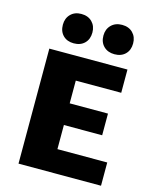

<svg xmlns="http://www.w3.org/2000/svg" viewBox="-129 -975 851 1061"><g transform="rotate(15 296.0 -444.5)"><path d="M553 0H81V-658H528V-525H268V-133H553ZM141 -271V-395H487V-271ZM203 -721Q165 -721 142 -744Q119 -767 119 -805Q119 -842 142 -865.5Q165 -889 203 -889Q242 -889 265 -865.5Q288 -842 288 -805Q288 -767 265 -744Q242 -721 203 -721ZM436 -721Q398 -721 374.5 -744Q351 -767 351 -805Q351 -842 374.5 -865.5Q398 -889 436 -889Q475 -889 498 -865.5Q521 -842 521 -805Q521 -767 498 -744Q475 -721 436 -721Z"/></g></svg>

Font: Ysabeau Office Black
Style: Regular
Weight: 900
Designer: Christian Thalmann (Catharsis Fonts)
Version: Version 2.001;gftools[0.9.30]; featfreeze: tnum,lnum,ss02